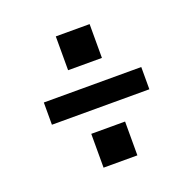

<svg xmlns="http://www.w3.org/2000/svg" viewBox="-108 -745 817 811"><g transform="rotate(-20 300.0 -340.0)"><path d="M376 -483H224V-635H376ZM81 -290V-390H519V-290ZM224 -45V-197H376V-45Z"/></g></svg>

Font: Iosevka SS04 Extended
Style: Bold
Weight: 700
Width: 7
Monospace: yes
Designer: Belleve Invis
Foundry: Belleve Invis
Version: Version 19.0.0; ttfautohint (v1.8.4)